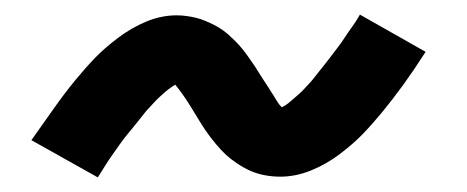

<svg xmlns="http://www.w3.org/2000/svg" viewBox="-20 -429 640 263"><path d="M114 -186 23 -237Q40 -261 54.5 -281.5Q69 -302 83 -319Q97 -336 110 -349.5Q123 -363 141.5 -377Q160 -391 180.5 -399.5Q201 -408 222 -408Q229 -408 236 -407Q243 -406 249 -404.5Q255 -403 261 -400.5Q267 -398 273 -395Q279 -392 284 -388.5Q289 -385 293.5 -381Q298 -377 302.5 -372.5Q307 -368 311.5 -362.5Q316 -357 319.5 -352Q323 -347 326.5 -342Q330 -337 333 -332Q336 -327 339 -322.5Q342 -318 346.5 -311Q351 -304 354.5 -298.5Q358 -293 360 -289.5Q362 -286 366 -282Q372 -285 376 -288.5Q380 -292 387 -298Q394 -304 396.5 -307Q399 -310 402.5 -313.5Q406 -317 409.5 -321.5Q413 -326 417 -331Q421 -336 425 -341Q429 -346 433.5 -352Q438 -358 443 -364.5Q448 -371 452.5 -378Q457 -385 462.5 -392.5Q468 -400 473 -409L563 -358Q547 -333 532.5 -313Q518 -293 504 -276Q490 -259 477 -245.5Q464 -232 445.5 -218Q427 -204 406 -195.5Q385 -187 364 -187Q353 -187 342.5 -189Q332 -191 323 -195Q314 -199 305 -205Q296 -211 289.5 -217Q283 -223 275.5 -232Q268 -241 262.5 -249Q257 -257 252.5 -264.5Q248 -272 241.5 -282.5Q235 -293 230 -300Q225 -307 220 -313Q215 -310 210.5 -306.5Q206 -303 199.5 -297Q193 -291 190.5 -288Q188 -285 184.5 -281.5Q181 -278 177.5 -273.5Q174 -269 170 -264Q166 -259 161.5 -253.5Q157 -248 152.5 -242.5Q148 -237 143.5 -230.5Q139 -224 134 -217Q129 -210 124 -202Q119 -194 114 -186Z"/></svg>

Font: Iosevka Curly Slab SmBdEx
Style: Italic
Weight: 600
Width: 7
Italic angle: -9°
Monospace: yes
Designer: Belleve Invis
Foundry: Belleve Invis
Version: Version 11.1.0; ttfautohint (v1.8.3)